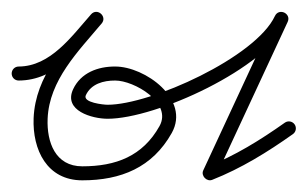

<svg xmlns="http://www.w3.org/2000/svg" viewBox="-32 -297 527 329"><path d="M0 -159C0 -159 0 -159 0 -159C64 -159.2 103.5 -212.9 142 -256.5C147.2 -262.5 145.2 -269.4 140.6 -273.3C136 -277.3 128.9 -278.2 123.8 -272.2C79.8 -219.8 28.6 -167.2 25.6 -94.5C25.6 -94.5 25.6 -94.5 25.6 -94.5C25.6 -94.5 25.6 -94.5 25.6 -94.5C23.5 -40.7 48.2 12 109 12C175.2 12 229.1 -9.9 262.3 -69.1C294.6 -126.9 216.3 -183.1 165.4 -183C165.4 -183 165.4 -183 165.4 -183C165.4 -183 165.5 -183 165.5 -183C135.9 -183.2 106.5 -172.4 93.3 -144.1C76.2 -107.3 126 -93.5 152.4 -93.5C235.5 -93.5 423.6 -179.5 460.9 -259.4C464.3 -266.7 460.5 -272.8 455.1 -275.3C449.6 -277.9 442.5 -276.8 439.1 -269.5C398.2 -181.4 357.2 -93.2 316.3 -5.1C314.1 -0.5 315.6 4.5 318.8 7.9C322 11.2 326.8 13 331.5 11.2C381.1 -8.3 426.6 -36.5 469.9 -67.2C475.3 -71 476.6 -78.5 472.8 -83.9C469 -89.3 461.5 -90.6 456.1 -86.8C414.3 -57.2 370.5 -30 322.7 -11.2C318.1 -9.3 320.8 -3 325.3 1.7C329.7 6.5 335.9 9.6 338 5.1C379 -83.1 419.9 -171.3 460.9 -259.4C464.3 -266.7 460.5 -272.8 455.1 -275.4C449.6 -277.9 442.5 -276.8 439.1 -269.6C406.2 -198.9 226.4 -117.5 152.4 -117.5C145.8 -117.5 109.1 -121.1 115.1 -133.9C124.2 -153.4 145.4 -159.1 165.3 -159C165.3 -159 165.4 -159 165.4 -159C165.4 -159 165.4 -159 165.4 -159C197.5 -159.1 263.8 -121 241.3 -80.9C212.5 -29.3 166.4 -12 109 -12C62.6 -12 48 -53.7 49.6 -93.5C49.6 -93.5 49.6 -93.5 49.6 -93.5C49.6 -93.5 49.6 -93.5 49.6 -93.5C52.3 -159.7 102.1 -209 142.2 -256.8C147.3 -262.8 145.3 -269.7 140.8 -273.6C136.3 -277.5 129.2 -278.3 124 -272.4C91.1 -235.2 54.7 -183.2 0 -183C-6.7 -183 -12 -177.6 -12 -171C-12 -164.3 -6.6 -159 0 -159Z"/></svg>

Font: FRB American Cursive Guidelines Light
Style: Italic
Weight: 300
Italic angle: -25°
Version: Version 2.0;Modular Font Editor K font №1